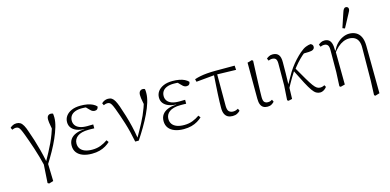

<svg xmlns="http://www.w3.org/2000/svg" viewBox="-84 -1283 4042 1988"><g transform="rotate(-15 1937.0 -289.5)"><path d="M227 186 242 -49 244 8Q216 -106 186.5 -195Q157 -284 130 -356Q115 -396 104.5 -417Q94 -438 83.5 -445Q73 -452 58 -452Q46 -452 35.5 -448.5Q25 -445 17 -442L6 -466Q19 -478 36 -486.5Q53 -495 76 -495Q99 -495 116 -484.5Q133 -474 148 -447.5Q163 -421 178 -374Q194 -330 210.5 -277.5Q227 -225 243 -164.5Q259 -104 273 -35L283 -34L289 181L242 195ZM279 5 264 -22Q293 -74 317 -118.5Q341 -163 360.5 -205Q380 -247 396.5 -291Q413 -335 427 -386L423 -310Q416 -349 411.5 -373.5Q407 -398 404.5 -415Q402 -432 402 -446Q402 -474 413.5 -486.5Q425 -499 444 -499Q454 -499 459 -497Q464 -495 468 -493Q469 -484 470 -473.5Q471 -463 471 -451Q471 -407 455 -352.5Q439 -298 412.5 -238Q386 -178 351.5 -116.5Q317 -55 279 5Z M751 12Q696 12 654.5 -3.5Q613 -19 590.5 -49Q568 -79 568 -122Q568 -163 588.5 -191.5Q609 -220 648 -236Q687 -252 739 -253V-255Q693 -257 658.5 -270.5Q624 -284 604.5 -309Q585 -334 585 -370Q585 -407 606 -436Q627 -465 666.5 -482.5Q706 -500 764 -500Q802 -500 834.5 -494Q867 -488 891.5 -476Q916 -464 932 -447Q932 -431 922 -420.5Q912 -410 895 -410Q884 -410 874.5 -413.5Q865 -417 856.5 -424Q848 -431 838 -442L801 -480L852 -474L865 -458Q842 -464 820.5 -467Q799 -470 770 -470Q726 -470 696 -458Q666 -446 651 -424Q636 -402 636 -372Q636 -344 651 -322.5Q666 -301 697 -289Q728 -277 776 -277Q791 -277 807 -277.5Q823 -278 841 -278V-236Q822 -237 808 -237Q794 -237 780 -237Q739 -237 709 -229Q679 -221 660 -206.5Q641 -192 631.5 -173Q622 -154 622 -131Q622 -98 639 -75Q656 -52 688 -40Q720 -28 765 -28Q816 -28 857 -44Q898 -60 931 -84L948 -61Q928 -42 899.5 -25Q871 -8 834.5 2Q798 12 751 12Z M1215 6Q1193 -108 1163.5 -202Q1134 -296 1104 -375Q1092 -406 1082.5 -423Q1073 -440 1063 -446Q1053 -452 1040 -452Q1026 -452 1015.5 -448.5Q1005 -445 998 -442L987 -466Q995 -474 1006 -480.5Q1017 -487 1030 -491Q1043 -495 1057 -495Q1081 -495 1097.5 -484Q1114 -473 1127.5 -449Q1141 -425 1155 -386Q1173 -334 1191 -275.5Q1209 -217 1224 -153.5Q1239 -90 1249 -25H1247L1286 -94Q1306 -130 1324 -164Q1342 -198 1358 -233.5Q1374 -269 1388.5 -309Q1403 -349 1415 -397L1409 -307Q1402 -343 1397 -368Q1392 -393 1389.5 -411.5Q1387 -430 1387 -446Q1387 -473 1399 -486Q1411 -499 1430 -499Q1439 -499 1444.5 -497Q1450 -495 1453 -492Q1455 -484 1455.5 -473.5Q1456 -463 1456 -451Q1456 -406 1439.5 -351.5Q1423 -297 1394 -236.5Q1365 -176 1328.5 -114Q1292 -52 1253 6Z M1736 12Q1681 12 1639.5 -3.5Q1598 -19 1575.5 -49Q1553 -79 1553 -122Q1553 -163 1573.5 -191.5Q1594 -220 1633 -236Q1672 -252 1724 -253V-255Q1678 -257 1643.5 -270.5Q1609 -284 1589.5 -309Q1570 -334 1570 -370Q1570 -407 1591 -436Q1612 -465 1651.5 -482.5Q1691 -500 1749 -500Q1787 -500 1819.5 -494Q1852 -488 1876.5 -476Q1901 -464 1917 -447Q1917 -431 1907 -420.5Q1897 -410 1880 -410Q1869 -410 1859.5 -413.5Q1850 -417 1841.5 -424Q1833 -431 1823 -442L1786 -480L1837 -474L1850 -458Q1827 -464 1805.5 -467Q1784 -470 1755 -470Q1711 -470 1681 -458Q1651 -446 1636 -424Q1621 -402 1621 -372Q1621 -344 1636 -322.5Q1651 -301 1682 -289Q1713 -277 1761 -277Q1776 -277 1792 -277.5Q1808 -278 1826 -278V-236Q1807 -237 1793 -237Q1779 -237 1765 -237Q1724 -237 1694 -229Q1664 -221 1645 -206.5Q1626 -192 1616.5 -173Q1607 -154 1607 -131Q1607 -98 1624 -75Q1641 -52 1673 -40Q1705 -28 1750 -28Q1801 -28 1842 -44Q1883 -60 1916 -84L1933 -61Q1913 -42 1884.5 -25Q1856 -8 1819.5 2Q1783 12 1736 12Z M1988 -428 1981 -457Q2011 -467 2043.5 -473.5Q2076 -480 2117 -483.5Q2158 -487 2209 -487H2413L2416 -441L2192 -447ZM2259 12Q2229 12 2208 0.5Q2187 -11 2175.5 -35.5Q2164 -60 2164 -100Q2164 -129 2165 -166.5Q2166 -204 2168.5 -249.5Q2171 -295 2174.5 -349Q2178 -403 2182 -466H2215V-106Q2216 -62 2233 -47Q2250 -32 2277 -32Q2294 -32 2307 -37Q2320 -42 2330 -47L2341 -23Q2329 -10 2309 1Q2289 12 2259 12Z M2634 12Q2608 12 2589.5 1.5Q2571 -9 2561 -32.5Q2551 -56 2551 -95L2550 -482L2599 -496L2611 -487Q2608 -412 2605.5 -351Q2603 -290 2601.5 -242Q2600 -194 2599 -159Q2598 -124 2598 -101Q2598 -60 2611.5 -46Q2625 -32 2649 -32Q2665 -32 2676 -36.5Q2687 -41 2695 -46L2706 -22Q2696 -10 2678 1Q2660 12 2634 12Z M2858 9 2845 0 2855 -157 2856 -391Q2856 -427 2843.5 -441Q2831 -455 2805 -455Q2793 -455 2783 -452Q2773 -449 2766 -446L2755 -471Q2765 -480 2782 -489Q2799 -498 2822 -498Q2863 -498 2884 -473Q2905 -448 2904 -390Q2904 -334 2903 -272.5Q2902 -211 2900 -153L2902 -151Q2902 -124 2901 -98Q2900 -72 2899.5 -47.5Q2899 -23 2898 0ZM2891 -99 2881 -152H2897L2940 -227Q2964 -272 2992.5 -311.5Q3021 -351 3052 -384.5Q3083 -418 3112 -443Q3149 -475 3177.5 -486Q3206 -497 3229 -499Q3239 -495 3246.5 -487.5Q3254 -480 3254 -465Q3254 -447 3239 -436.5Q3224 -426 3192 -425L3118 -423L3176 -455Q3146 -432 3116.5 -405.5Q3087 -379 3058 -346.5Q3029 -314 3000 -274L2991 -271Q2973 -243 2957 -217Q2941 -191 2925.5 -162.5Q2910 -134 2891 -99ZM3197 11Q3175 11 3155.5 -0.5Q3136 -12 3114 -43Q3092 -74 3062 -131Q3032 -188 2987 -279L3008 -304Q3056 -220 3087 -167.5Q3118 -115 3139 -86.5Q3160 -58 3176.5 -48Q3193 -38 3210 -38Q3224 -38 3236 -41.5Q3248 -45 3257 -51L3269 -30Q3260 -18 3249 -9Q3238 0 3224.5 5.5Q3211 11 3197 11Z M3405 0 3412 -152 3413 -387Q3413 -425 3400 -440Q3387 -455 3362 -455Q3350 -455 3340 -452Q3330 -449 3323 -446L3312 -471Q3323 -481 3339 -489.5Q3355 -498 3378 -498Q3403 -498 3421 -486.5Q3439 -475 3448.5 -448Q3458 -421 3458 -372L3461 -371L3464 -3L3417 9ZM3728 182 3734 26 3737 -323Q3738 -368 3725 -396.5Q3712 -425 3687 -438.5Q3662 -452 3628 -452Q3597 -452 3566.5 -439Q3536 -426 3506.5 -400Q3477 -374 3451 -337L3446 -364H3462Q3480 -408 3509.5 -438Q3539 -468 3574 -484Q3609 -500 3643 -500Q3684 -500 3715.5 -482.5Q3747 -465 3764.5 -429Q3782 -393 3783 -335L3787 177L3740 191ZM3591 -573 3642 -726Q3650 -752 3659 -763Q3668 -774 3680 -774Q3692 -774 3700 -767Q3708 -760 3708 -748Q3708 -737 3703.5 -727Q3699 -717 3689 -699L3616 -563Z"/></g></svg>

Font: Source Serif 4 Light
Style: Regular
Weight: 300
Designer: Frank Grießhammer
Foundry: Adobe Systems Incorporated
Version: Version 4.004;hotconv 1.0.116;makeotfexe 2.5.65601